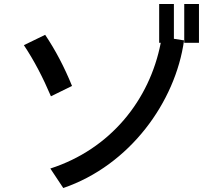

<svg xmlns="http://www.w3.org/2000/svg" viewBox="-20 -895 1040 965"><path d="M207 -720 100 -668C152 -590 196 -505 236 -411L342 -463C303 -559 258 -644 207 -720ZM233 -48 298 50C632 -64 862 -382 905 -692L854 -700V-875H780V-680H788C732 -391 534 -145 233 -48ZM906 -680H980V-875H906Z"/></svg>

Font: KT Kiyosuna Sans Bold
Style: Regular
Weight: 700
Designer: [Zen Kaku Gothic] Yoshimichi Ohira
Version: Version 1.010;Glyphs 3.1.2 (3151)